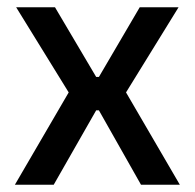

<svg xmlns="http://www.w3.org/2000/svg" viewBox="-20 -509 536 529"><path d="M21 0 177.5 -268.5V-241L24.5 -489H131.5L245 -297H252.5L365 -489H472L319 -241V-268.5L475.5 0H368.5L252.5 -205H245L128 0Z"/></svg>

Font: Anek Latin Medium
Style: Regular
Weight: 500
Designer: Yesha Goshar
Foundry: Ek Type
Version: Version 1.003